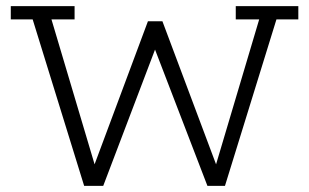

<svg xmlns="http://www.w3.org/2000/svg" viewBox="-20 -603 1003 623"><path d="M253 0 86 -540H15V-583H222V-540H147L294 -46H278L460 -534H507L690 -46H674L821 -540H745V-583H948V-540H877L710 0H653L475 -463H491L315 0Z"/></svg>

Font: Rokkitt SemiBold Light
Style: Regular
Weight: 300
Version: Version 3.103